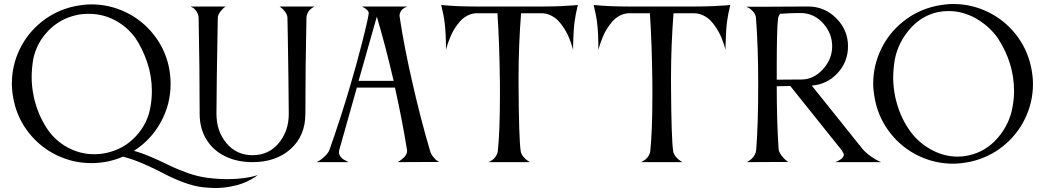

<svg xmlns="http://www.w3.org/2000/svg" viewBox="-20 -821 5274 971"><path d="M519 -47.9Q606.4 -66.9 667 -131.8Q727.5 -196.8 741.2 -282.2Q748 -319.8 748 -360.8Q748 -436 724.6 -505.4Q701.2 -574.7 664.1 -629.9Q622.1 -686.5 561 -718.8Q500 -751 430.2 -751Q393.6 -751 368.2 -745.1Q283.2 -726.6 223.9 -665Q164.6 -603.5 147.9 -521Q140.1 -473.1 140.1 -429.2Q140.1 -383.3 150.9 -331.1Q170.4 -242.7 217.8 -170.9Q257.8 -110.4 321.3 -75.7Q384.8 -41 457 -41Q489.7 -41 519 -47.9ZM1027.8 78.1Q1082.5 85 1131.8 85Q1175.8 85 1213.6 79.6Q1251.5 74.2 1267.6 69.3L1283.2 64Q1280.3 66.4 1274.7 71Q1269 75.7 1248.8 86.9Q1228.5 98.1 1205.3 106.9Q1182.1 115.7 1144.5 122.8Q1106.9 129.9 1065.9 129.9Q1048.8 129.9 1006.8 126Q959 120.6 905 100.1Q851.1 79.6 808.8 56.9Q766.6 34.2 709.2 9Q651.9 -16.1 602.1 -28.8Q526.4 3.9 441.9 3.9Q350.6 3.9 268.6 -35.2Q186.5 -74.2 128.2 -146.5Q69.8 -218.8 49.8 -311Q40 -358.9 40 -397.9Q40 -489.3 79.3 -571.3Q118.7 -653.3 191.2 -711.2Q263.7 -769 356 -789.1Q403.8 -798.8 441.9 -798.8Q533.2 -798.8 615.5 -759.5Q697.8 -720.2 755.9 -647.7Q814 -575.2 834 -482.9Q842.8 -439.5 842.8 -397Q842.8 -293.5 793.2 -203.4Q743.7 -113.3 657.2 -58.1Q697.3 -47.4 747.6 -25.6Q797.9 -3.9 836.9 15.6Q876 35.2 928 53.5Q980 71.8 1027.8 78.1Z M1571.8 -788.1Q1570.3 -787.6 1567.6 -786.4Q1564.9 -785.2 1558.1 -780.5Q1551.3 -775.9 1545.7 -770Q1540 -764.2 1535.4 -754.4Q1530.8 -744.6 1529.8 -732.9Q1524.4 -480.5 1524.4 -246.1Q1524.4 -134.3 1450 -67.6Q1375.5 -1 1257.3 -1Q1179.7 -1 1119.1 -30.3Q1058.6 -59.6 1024.2 -115.2Q989.7 -170.9 989.7 -245.1Q989.7 -480.5 984.4 -732.9Q982.9 -751 972.7 -764.9Q962.4 -778.8 953.1 -783.2L943.4 -788.1H1121.6Q1117.7 -785.6 1111.6 -781Q1105.5 -776.4 1094.5 -762.2Q1083.5 -748 1081.5 -733.9Q1074.7 -367.2 1074.7 -245.1Q1074.7 -157.2 1125.5 -96.7Q1176.3 -36.1 1257.3 -36.1Q1338.4 -36.1 1389.4 -96.9Q1440.4 -157.7 1440.4 -245.1Q1440.4 -299.3 1438.7 -421.6Q1437 -543.9 1435.5 -638.7L1433.6 -733.9Q1431.6 -748 1421.6 -761.7Q1411.6 -775.4 1402.3 -781.7L1393.6 -788.1Z M1885.7 -736.8 1793.5 -412.1H1970.7Q1928.7 -592.8 1885.7 -736.8ZM1695.3 -61Q1694.3 -58.1 1694.3 -50.8Q1694.3 -39.1 1701.9 -29.1Q1709.5 -19 1718.5 -13.9Q1727.5 -8.8 1735.8 -4.9L1743.7 -1H1581.5Q1587.4 -3.9 1596.4 -9.3Q1605.5 -14.6 1623 -31Q1640.6 -47.4 1646.5 -64Q1707.5 -237.3 1753.4 -395Q1784.7 -502 1807.1 -589.6Q1829.6 -677.2 1837.2 -712.9Q1844.7 -748.5 1844.7 -753.9V-754.9Q1844.7 -762.7 1835.9 -771Q1827.1 -779.3 1818.4 -783.7L1809.6 -788.1H2041.5Q2040 -787.6 2037.1 -786.6Q2034.2 -785.6 2027.1 -782Q2020 -778.3 2014.6 -773.4Q2009.3 -768.6 2004.9 -760Q2000.5 -751.5 2000.5 -741.2Q2000.5 -740.2 2001 -737.8Q2001.5 -735.4 2001.5 -733.9Q2023.4 -585.9 2067.4 -395Q2107.4 -218.8 2155.3 -57.1Q2160.6 -39.6 2172.4 -25.6Q2184.1 -11.7 2192.9 -6.8L2201.7 -2L1990.7 -1Q1992.7 -2 1995.8 -3.9Q1999 -5.9 2007.3 -11.7Q2015.6 -17.6 2022 -23.7Q2028.3 -29.8 2033.4 -38.6Q2038.6 -47.4 2038.6 -56.2V-61Q2015.6 -206.1 1977.5 -377.9H1784.7Z M2726.6 -788.1Q2772.5 -788.1 2816.4 -790Q2860.4 -792 2881.3 -793.9L2902.3 -795.9Q2890.1 -747.1 2885.3 -707Q2882.3 -685.1 2880.6 -650.1Q2878.9 -615.2 2878.4 -591.8V-567.9Q2877.4 -571.8 2875.7 -578.4Q2874 -585 2867.4 -604.5Q2860.8 -624 2852.8 -641.6Q2844.7 -659.2 2831.1 -680.4Q2817.4 -701.7 2802 -717.3Q2786.6 -732.9 2764.9 -743.4Q2743.2 -753.9 2719.2 -753.9H2670.4H2615.2Q2602.5 -588.9 2602.5 -431.2V-393.1Q2604 -119.1 2613.3 -57.1Q2615.2 -42.5 2627 -28.3Q2638.7 -14.2 2649.4 -7.8L2660.2 -1H2450.2Q2452.1 -1.5 2454.8 -2.7Q2457.5 -3.9 2465.1 -8.8Q2472.7 -13.7 2478.8 -19.5Q2484.9 -25.4 2490.5 -35.4Q2496.1 -45.4 2497.6 -57.1Q2508.3 -158.2 2508.3 -338.9V-393.1Q2505.9 -607.9 2495.6 -753.9H2443.4H2386.2Q2363.3 -752.4 2342.8 -741.5Q2322.3 -730.5 2307.4 -713.9Q2292.5 -697.3 2280 -677.7Q2267.6 -658.2 2259.5 -638.9Q2251.5 -619.6 2245.8 -603.8Q2240.2 -587.9 2237.8 -578.1L2235.4 -567.9Q2235.4 -657.2 2228.5 -707Q2226.6 -724.6 2222.2 -746.8Q2217.8 -769 2214.4 -782.2L2211.4 -795.9Q2284.2 -788.1 2387.2 -788.1Z M3497.6 -788.1Q3543.5 -788.1 3587.4 -790Q3631.3 -792 3652.3 -793.9L3673.3 -795.9Q3661.1 -747.1 3656.2 -707Q3653.3 -685.1 3651.6 -650.1Q3649.9 -615.2 3649.4 -591.8V-567.9Q3648.4 -571.8 3646.7 -578.4Q3645 -585 3638.4 -604.5Q3631.8 -624 3623.8 -641.6Q3615.7 -659.2 3602.1 -680.4Q3588.4 -701.7 3573 -717.3Q3557.6 -732.9 3535.9 -743.4Q3514.2 -753.9 3490.2 -753.9H3441.4H3386.2Q3373.5 -588.9 3373.5 -431.2V-393.1Q3375 -119.1 3384.3 -57.1Q3386.2 -42.5 3397.9 -28.3Q3409.7 -14.2 3420.4 -7.8L3431.2 -1H3221.2Q3223.1 -1.5 3225.8 -2.7Q3228.5 -3.9 3236.1 -8.8Q3243.7 -13.7 3249.8 -19.5Q3255.9 -25.4 3261.5 -35.4Q3267.1 -45.4 3268.6 -57.1Q3279.3 -158.2 3279.3 -338.9V-393.1Q3276.9 -607.9 3266.6 -753.9H3214.4H3157.2Q3134.3 -752.4 3113.8 -741.5Q3093.3 -730.5 3078.4 -713.9Q3063.5 -697.3 3051 -677.7Q3038.6 -658.2 3030.5 -638.9Q3022.5 -619.6 3016.8 -603.8Q3011.2 -587.9 3008.8 -578.1L3006.3 -567.9Q3006.3 -657.2 2999.5 -707Q2997.6 -724.6 2993.2 -746.8Q2988.8 -769 2985.4 -782.2L2982.4 -795.9Q3055.2 -788.1 3158.2 -788.1Z M4036.6 -754.9H4011.2Q3978 -754.9 3924.3 -751Q3916 -737.3 3914.6 -726.1Q3908.2 -673.3 3908.2 -477.1V-418Q3923.8 -418 3966.1 -418.5Q4008.3 -418.9 4032.2 -418.9Q4094.7 -418.9 4141.6 -470.5Q4188.5 -522 4188.5 -586.9Q4188.5 -651.4 4144 -701.7Q4099.6 -752 4036.6 -754.9ZM4203.6 -1Q4205.6 -1.5 4208.5 -2.7Q4211.4 -3.9 4219 -7.6Q4226.6 -11.2 4232.4 -15.4Q4238.3 -19.5 4242.9 -25.9Q4247.6 -32.2 4247.6 -39.1Q4247.6 -43.9 4240.2 -55.2Q4239.3 -56.2 4239.3 -58.1L3976.6 -386.2L3908.2 -384.8Q3908.2 -212.9 3917.5 -67.9Q3918.9 -52.7 3931.2 -36.1Q3943.4 -19.5 3954.6 -10.7L3966.3 -2L3756.3 -1Q3758.3 -2 3761.2 -3.4Q3764.2 -4.9 3772 -10.5Q3779.8 -16.1 3785.9 -22.7Q3792 -29.3 3797.6 -39.8Q3803.2 -50.3 3804.2 -62Q3814.5 -189.9 3814.5 -395Q3814.5 -584 3803.2 -731Q3801.3 -748.5 3788.8 -762.5Q3776.4 -776.4 3765.1 -781.7L3753.4 -787.1H3872.6L4067.4 -788.1Q4149.9 -788.1 4209.2 -728.8Q4268.6 -669.4 4268.6 -586.9Q4268.6 -508.3 4215.8 -451.2Q4163.1 -394 4085.4 -388.2L4344.2 -64.9Q4363.3 -44.4 4386.5 -28.6Q4409.7 -12.7 4423.3 -6.8L4436.5 -1Z M5101.1 -282.2Q5108.4 -322.3 5108.4 -360.8Q5108.4 -503.9 5024.4 -630.9Q4980 -691.4 4914.6 -728.3Q4849.1 -765.1 4777.3 -765.1Q4748 -765.1 4723.1 -759.8Q4640.1 -741.7 4581.3 -674.1Q4522.5 -606.4 4505.4 -521Q4497.1 -470.2 4497.1 -429.2Q4497.1 -380.9 4507.3 -331.1Q4528.3 -237.3 4575.2 -168.9Q4616.7 -106 4683.6 -67.4Q4750.5 -28.8 4824.2 -28.8Q4848.6 -28.8 4879.4 -35.2Q4965.8 -54.2 5026.1 -124Q5086.4 -193.8 5101.1 -282.2ZM4714.4 -791Q4762.2 -800.8 4800.3 -800.8Q4892.6 -800.8 4975.3 -761Q5058.1 -721.2 5116.2 -648.4Q5174.3 -575.7 5194.3 -482.9Q5204.1 -435.1 5204.1 -397Q5204.1 -304.7 5164.3 -221.9Q5124.5 -139.2 5051.8 -81.1Q4979 -22.9 4886.2 -2.9Q4838.4 6.8 4800.3 6.8Q4708 6.8 4625.2 -33Q4542.5 -72.8 4484.4 -145.5Q4426.3 -218.3 4406.2 -311Q4396 -361.3 4396 -397Q4396 -489.3 4435.8 -572Q4475.6 -654.8 4548.6 -712.9Q4621.6 -771 4714.4 -791Z"/></svg>

Font: Anticva
Style: Regular
Weight: 400
Version: Version 1.000